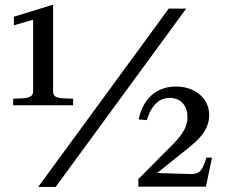

<svg xmlns="http://www.w3.org/2000/svg" viewBox="-20 -739 908 759"><path d="M35 -639V-673L185 -719H190V-378C190 -350 213 -350 269 -349V-323H32V-349C81 -350 111 -350 111 -378V-661ZM131 0H200L716 -705H647ZM527 -1V-31L627 -132C679 -184 721 -220 721 -277C721 -324 692 -352 651 -352C613 -352 581 -329 560 -264L528 -267C548 -360 609 -397 676 -397C750 -397 807 -351 807 -284C806 -212 750 -174 682 -120L601 -55L732 -51C775 -50 782 -73 796 -116H818L794 -1Z"/></svg>

Font: Ortica Linear
Style: Bold
Weight: 700
Designer: Benedetta Bovani
Foundry: Collletttivo
Version: Version 2.000;Glyphs 3.1.2 (3151)